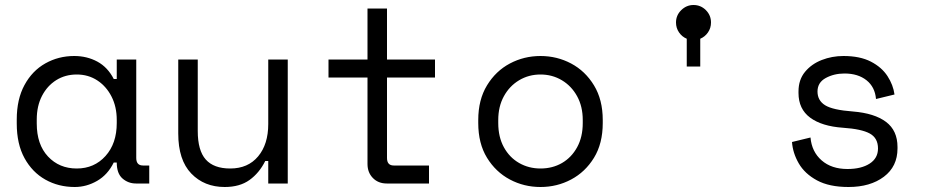

<svg xmlns="http://www.w3.org/2000/svg" viewBox="-20 -734 3712 768"><path d="M279 14Q214 14 161.5 -15.5Q109 -45 78 -101.5Q47 -158 47 -240V-256Q47 -337 78 -394Q109 -451 161.5 -480.5Q214 -510 277 -510Q328 -510 369.5 -487.5Q411 -465 435 -418H447V-496H525V-102Q525 -72 552 -72H577V0H524Q493 0 470 -20Q447 -40 447 -84H435Q411 -35 368.5 -10.5Q326 14 279 14ZM287 -60Q357 -60 402 -110Q447 -160 447 -242V-254Q447 -307 426 -348Q405 -389 369 -412.5Q333 -436 287 -436Q241 -436 205 -413.5Q169 -391 148 -350.5Q127 -310 127 -256V-240Q127 -156 172 -108Q217 -60 287 -60Z M879 14Q797 14 745 -40Q693 -94 693 -200V-496H771V-210Q771 -132 803 -96Q835 -60 901 -60Q972 -60 1012.5 -108.5Q1053 -157 1053 -238V-496H1131V0H1053V-90H1041Q1017 -42 978 -14Q939 14 879 14Z M1527 0Q1493 0 1471.5 -22Q1450 -44 1450 -78V-424H1294V-496H1450V-700H1528V-496H1720V-424H1528V-102Q1528 -72 1555 -72H1696V0Z M2142 14Q2076 14 2019.5 -16Q1963 -46 1928 -103Q1893 -160 1893 -242V-254Q1893 -335 1928 -392.5Q1963 -450 2019.5 -480Q2076 -510 2142 -510Q2208 -510 2264.5 -480Q2321 -450 2356 -392.5Q2391 -335 2391 -254V-242Q2391 -160 2356 -103Q2321 -46 2264.5 -16Q2208 14 2142 14ZM2142 -60Q2190 -60 2228 -82Q2266 -104 2288.5 -145Q2311 -186 2311 -242V-254Q2311 -308 2288.5 -349Q2266 -390 2227.5 -413Q2189 -436 2142 -436Q2095 -436 2056.5 -413Q2018 -390 1995.5 -349Q1973 -308 1973 -254V-242Q1973 -186 1995.5 -145Q2018 -104 2056.5 -82Q2095 -60 2142 -60Z M2727 -468V-579Q2708 -587 2696 -604.5Q2684 -622 2684 -644Q2684 -673 2705 -693.5Q2726 -714 2754 -714Q2783 -714 2803.5 -693.5Q2824 -673 2824 -644Q2824 -622 2812 -604.5Q2800 -587 2781 -579V-468Z M3374 14Q3297 14 3248 -12.5Q3199 -39 3175 -80.5Q3151 -122 3148 -166L3222 -184Q3227 -127 3266.5 -92.5Q3306 -58 3370 -58Q3425 -58 3458.5 -79.5Q3492 -101 3492 -140Q3492 -182 3459 -200Q3426 -218 3352 -223Q3267 -229 3220.5 -263.5Q3174 -298 3174 -362V-368Q3174 -415 3200 -446.5Q3226 -478 3267 -494Q3308 -510 3354 -510Q3420 -510 3463.5 -487.5Q3507 -465 3530 -429.5Q3553 -394 3558 -356L3484 -338Q3480 -386 3446 -413Q3412 -440 3358 -440Q3316 -440 3283 -422Q3250 -404 3250 -368Q3250 -332 3280.5 -313Q3311 -294 3392 -288Q3478 -281 3524 -246.5Q3570 -212 3570 -146V-140Q3570 -68 3515.5 -27Q3461 14 3374 14Z"/></svg>

Font: Space Mono
Style: Regular
Weight: 400
Monospace: yes
Designer: Colophon Foundry + Benjamin Critton
Foundry: Colophon Foundry & Benjamin Critton
Version: Version 1.003; ttfautohint (v1.8.4.7-5d5b)